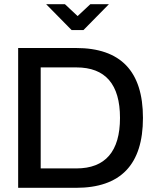

<svg xmlns="http://www.w3.org/2000/svg" viewBox="-20 -900 724 920"><path d="M344 -670H67V0H344C558 0 665 -111 665 -335C665 -559 558 -670 344 -670ZM175 -93V-577H346C485 -577 555 -496 555 -335C555 -175 485 -93 346 -93ZM201 -880 323 -756H380L502 -880H413L352 -823L291 -880Z"/></svg>

Font: LT Wave Text Medium
Style: Regular
Weight: 500
Designer: Daniel Lyons
Version: Version 2.5 (Glyphs App)